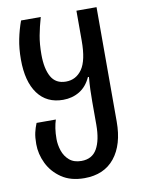

<svg xmlns="http://www.w3.org/2000/svg" viewBox="-88 -601 680 912"><g transform="rotate(-10 252.0 -145.0)"><path d="M245 250Q179 250 135 220Q91 190 69 144.5Q47 99 47 51Q47 18 52 -4Q57 -26 66 -48H159Q153 -30 149.5 -7Q146 16 146 44Q146 72 155.5 100.5Q165 129 187 148Q209 167 245 167Q297 167 320.5 125.5Q344 84 344 10V-101Q344 -131 345 -159Q346 -187 349 -220H344Q324 -176 289 -155Q254 -134 210 -134Q131 -134 88 -192.5Q45 -251 45 -357Q45 -410 54 -454.5Q63 -499 78 -540H173Q160 -495 152.5 -454.5Q145 -414 145 -364Q145 -295 167 -256Q189 -217 238 -217Q287 -217 316 -258.5Q345 -300 345 -395V-540H442V12Q442 123 391 186.5Q340 250 245 250Z"/></g></svg>

Font: Noto Sans Georgian Condensed Medium
Style: Regular
Weight: 500
Width: 3
Designer: Monotype Design Team, Akaki Razmadze
Foundry: Google LLC
Version: Version 2.005; ttfautohint (v1.8.4.7-5d5b)